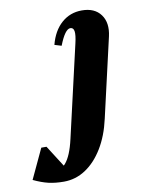

<svg xmlns="http://www.w3.org/2000/svg" viewBox="-270 -572 673 884"><g transform="rotate(-10 67.0 -130.0)"><path d="M-43 251Q-83.2 251 -114.7 243.6Q-146.2 236.2 -184.2 218.2L-119 78.8H-94.6L-2 224.4H-105.2V204.6Q-53.8 204.6 -25.5 172.2Q2.8 139.8 20.2 62.6L119 -366.6Q128 -404.8 125.3 -422.4Q122.6 -440 108 -440Q83.2 -440 54.8 -367L22.6 -376.8Q39.2 -440.6 79.1 -475.9Q119 -511.2 174.2 -511.2Q234 -511.2 262.4 -472.3Q290.8 -433.4 276.8 -371.6L191.8 -1.4Q174.6 76 139.9 132.8Q105.2 189.6 58.6 220.3Q12 251 -43 251Z"/></g></svg>

Font: Platypi Light
Style: Italic
Weight: 300
Italic angle: -13°
Designer: David Sargent
Foundry: Bolt Cutter Type
Version: Version 1.200